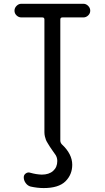

<svg xmlns="http://www.w3.org/2000/svg" viewBox="-20 -750 540 990"><path d="M89.8 -660.2Q76.2 -660.2 65.4 -670.4Q54.7 -680.7 54.7 -694.8Q54.7 -709 65.4 -719.7Q76.2 -730.5 89.8 -730.5H410.2Q423.8 -730.5 434.6 -719.7Q445.3 -709 445.3 -694.8Q445.3 -680.7 434.6 -670.4Q423.8 -660.2 410.2 -660.2H301.8Q291 -660.2 291 -649.4V-25.4Q291 -14.6 298.8 -5.9Q352.5 43.9 352.5 99.6Q352.5 150.4 317.4 185.1Q282.2 219.7 205.1 219.7Q172.9 219.7 137.7 211.9Q123 208 112.8 194.3Q102.5 180.7 102.5 164.1Q102.5 151.4 113.3 144Q124 136.7 135.7 140.6Q166 149.4 195.3 150.4Q232.4 150.4 253.9 131.3Q275.4 112.3 275.4 80.1Q275.4 58.6 261.7 42Q259.8 39.1 250 25.4Q240.2 11.7 237.3 6.8Q234.4 2 227.1 -9.8Q219.7 -21.5 216.8 -28.8Q213.9 -36.1 211.4 -46.9Q209 -57.6 209 -68.4V-649.4Q209 -660.2 198.2 -660.2Z"/></svg>

Font: Rounded-X Mgen+ 2m regular
Style: Regular
Weight: 400
Designer: [Source Han Sans]
Ryoko NISHIZUKA  (kana & ideographs); Paul D. Hunt (Latin, Greek & Cyrillic); Wenlong ZHANG  (bopomofo
Version: Version 1.059.20150602